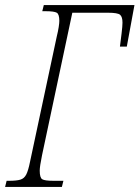

<svg xmlns="http://www.w3.org/2000/svg" viewBox="-41 -734 548 754"><path d="M-21 0 -15 -24H-5Q24 -24 39 -28.5Q54 -33 62 -48.5Q70 -64 77 -99L182 -591Q187 -611 189.5 -627.5Q192 -644 192 -652Q192 -678 182 -684Q172 -690 137 -690H125L131 -714H487L457 -551H430Q433 -574 436.5 -603Q440 -632 440 -645Q440 -668 430.5 -676Q421 -684 383 -684H243L124 -124Q115 -80 115 -64Q115 -36 125 -30Q135 -24 169 -24H208L202 0Z"/></svg>

Font: Noto Serif ExtraCondensed ExtraLight
Style: Italic
Weight: 200
Width: 2
Italic angle: -12°
Designer: Monotype Design Team
Foundry: Monotype Imaging Inc.
Version: Version 2.014; ttfautohint (v1.8.4.7-5d5b)